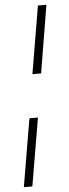

<svg xmlns="http://www.w3.org/2000/svg" viewBox="-59 -757 331 923"><g transform="rotate(-5 106.5 -296.0)"><path d="M202.1 -727.5 147.9 -400.9H106L161.1 -727.5ZM73.2 -190.9H114.3L58.6 136.7H17.6Z"/></g></svg>

Font: Inter Extra Light
Style: Italic
Weight: 200
Italic angle: -9.39999°
Designer: Rasmus Andersson
Foundry: rsms
Version: Version 4.000;git-3c8e0fc